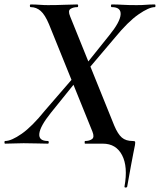

<svg xmlns="http://www.w3.org/2000/svg" viewBox="-42 -645 718 862"><path d="M-19 0Q-22 0 -22 -6Q-22 -12 -19 -12Q9 -12 55.5 -44.5Q102 -77 160 -149L301 -312L315 -298L186 -138Q138 -78 134.5 -45Q131 -12 173 -12Q177 -12 177 -6Q177 0 173 0Q148 0 125 -1Q102 -2 64 -2Q38 -2 21 -1Q4 0 -19 0ZM335 -312 320 -326 449 -487Q497 -546 499.5 -579.5Q502 -613 460 -613Q456 -613 456 -619Q456 -625 460 -625Q486 -625 509.5 -623.5Q533 -622 571 -622Q597 -622 613.5 -623.5Q630 -625 653 -625Q656 -625 656 -619Q656 -613 653 -613Q627 -613 580 -580.5Q533 -548 474 -476ZM420 0H340Q338 0 338 -6Q338 -12 340 -12Q359 -12 371 -20.5Q383 -29 373 -54L178 -536Q160 -579 140.5 -596Q121 -613 96 -613Q92 -613 92 -619Q92 -625 96 -625Q116 -625 136 -623.5Q156 -622 173 -622Q213 -622 247 -623.5Q281 -625 305 -625Q309 -625 309 -619Q309 -613 305 -613Q287 -613 274.5 -605Q262 -597 273 -571L471 -81Q487 -43 505 -27.5Q523 -12 553 -12Q562 -12 564 -9.5Q566 -7 564 6Q561 21 557 41Q553 61 546.5 96Q540 131 529 193Q528 197 522 197Q516 197 517 192Q533 103 506 51.5Q479 0 420 0Z"/></svg>

Font: Cormorant Light
Style: Italic
Weight: 300
Italic angle: -10°
Designer: Christian Thalmann (Catharsis Fonts)
Foundry: Catharsis Fonts
Version: Version 4.000